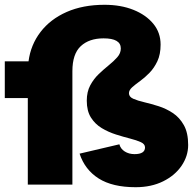

<svg xmlns="http://www.w3.org/2000/svg" viewBox="-29 -770 805 801"><path d="M-9 -361V-514H90Q99 -583 140 -636.5Q181 -690 249 -720Q317 -750 407 -750Q475 -750 527.5 -729Q580 -708 610.5 -671Q641 -634 641 -584Q641 -543 627.5 -514.5Q614 -486 594.5 -466Q575 -446 555.5 -432Q536 -418 522.5 -406Q509 -394 509 -381Q509 -366 527 -358Q545 -350 573 -343.5Q601 -337 632.5 -327Q664 -317 692 -298.5Q720 -280 738 -248Q756 -216 756 -165Q756 -119 728.5 -78.5Q701 -38 651.5 -13.5Q602 11 537 11Q440 11 382.5 -25.5Q325 -62 303 -129L469 -168Q474 -149 491.5 -138Q509 -127 532 -127Q576 -127 576 -155Q576 -169 558.5 -177Q541 -185 513.5 -192Q486 -199 454.5 -209Q423 -219 395.5 -235.5Q368 -252 350.5 -279.5Q333 -307 333 -350Q333 -387 347.5 -414Q362 -441 383 -461Q404 -481 425 -498Q446 -515 460.5 -531.5Q475 -548 475 -568Q475 -610 403 -610Q343 -610 308 -577.5Q273 -545 273 -473V0H87V-361Z"/></svg>

Font: Livvic Black
Style: Regular
Weight: 900
Designer: Jacques Le Bailly, Baron von Fonthausen
Version: Version 1.001; ttfautohint (v1.8.2)